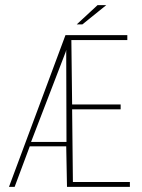

<svg xmlns="http://www.w3.org/2000/svg" viewBox="-20 -728 553 748"><path d="M15 0 235 -591H476V-572H258L261 -321H450V-302H261L264 -19H486V0H241L238 -158H96L37 0ZM101 -175H239L238 -524V-534L236 -526ZM279 -633 360 -708H394L301 -633Z"/></svg>

Font: Alumni Sans Thin
Style: Regular
Weight: 100
Designer: Robert E. Leuschke
Foundry: Robert E. Leuschke
Version: Version 1.018